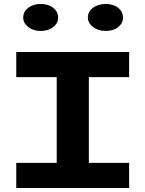

<svg xmlns="http://www.w3.org/2000/svg" viewBox="-20 -948 733 968"><path d="M428 -559V-127H631V0H62V-127H266V-559H62V-686H631V-559ZM97 -859Q97 -889 122 -908.5Q147 -928 185 -928Q224 -928 248.5 -908.5Q273 -889 273 -859Q273 -831 248.5 -811.5Q224 -792 185 -792Q147 -792 122 -812Q97 -832 97 -859ZM423 -859Q423 -889 448.5 -908.5Q474 -928 513 -928Q552 -928 576 -908.5Q600 -889 600 -859Q600 -831 576 -811.5Q552 -792 513 -792Q475 -792 449 -812Q423 -832 423 -859Z"/></svg>

Font: BioRhyme Expanded ExtraBold
Style: Regular
Weight: 800
Width: 7
Designer: Aoife Mooney
Foundry: Aoife Mooney Type
Version: Version 1.001